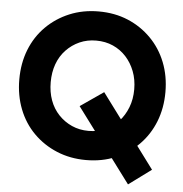

<svg xmlns="http://www.w3.org/2000/svg" viewBox="-56 -768 888 932"><g transform="rotate(5 388.0 -302.0)"><path d="M602 110 335 -248 448 -326 712 29ZM32 -352Q32 -431 58 -497Q84 -563 132.5 -611.5Q181 -660 246 -687Q311 -714 388 -714Q466 -714 530.5 -687Q595 -660 643.5 -611Q692 -562 718 -496Q744 -430 744 -352Q744 -274 718 -208Q692 -142 643.5 -93Q595 -44 530.5 -17Q466 10 388 10Q311 10 246 -17Q181 -44 132.5 -92.5Q84 -141 58 -207.5Q32 -274 32 -352ZM592 -352Q592 -400 576.5 -440Q561 -480 534 -509.5Q507 -539 470 -555.5Q433 -572 388 -572Q344 -572 307 -555.5Q270 -539 242 -509.5Q214 -480 199.5 -440Q185 -400 185 -352Q185 -304 199.5 -264Q214 -224 242 -194.5Q270 -165 307 -148.5Q344 -132 388 -132Q433 -132 470 -148.5Q507 -165 534 -194.5Q561 -224 576.5 -264Q592 -304 592 -352Z"/></g></svg>

Font: Our Lexend SemiBold
Style: Regular
Weight: 600
Designer: Bonnie Shaver-Troup, Thomas Jockin
Foundry: Lexend
Version: Version 1.007